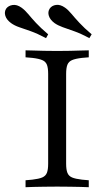

<svg xmlns="http://www.w3.org/2000/svg" viewBox="-59 -781 438 801"><path d="M171 -2.4Q147.6 -2.4 124.6 -2Q101.6 -1.6 81.5 -1.2Q61.3 -0.8 47.6 0V-29L75.8 -31.5Q103.2 -34.7 117.3 -40.7Q131.5 -46.8 136.7 -60.1Q141.9 -73.4 141.9 -98.4V-472.6Q141.9 -497.6 136.7 -510.9Q131.5 -524.2 117.3 -530.2Q103.2 -536.3 75.8 -539.5L47.6 -541.9V-571Q61.3 -571 81.5 -570.2Q101.6 -569.4 124.6 -569Q147.6 -568.5 171 -568.5H179.8H187.9Q211.3 -568.5 234.3 -569Q257.3 -569.4 277.4 -570.2Q297.6 -571 311.3 -571V-541.9L283.1 -539.5Q255.6 -536.3 241.5 -530.2Q227.4 -524.2 222.2 -510.9Q216.9 -497.6 216.9 -472.6V-98.4Q216.9 -73.4 222.2 -60.1Q227.4 -46.8 241.5 -40.7Q255.6 -34.7 283.1 -31.5L311.3 -29V0Q297.6 -0.8 277.4 -1.2Q257.3 -1.6 234.3 -2Q211.3 -2.4 187.9 -2.4H179.8ZM133.1 -621.8Q96.8 -641.1 69.4 -650.8Q41.9 -660.5 21.8 -667.3Q1.6 -674.2 -12.9 -684.7Q-31.5 -698.4 -36.7 -714.9Q-41.9 -731.5 -33.1 -745.2Q-24.2 -757.3 -6.5 -760.1Q11.3 -762.9 30.6 -749.2Q45.2 -738.7 58.5 -722.6Q71.8 -706.5 91.1 -685.5Q110.5 -664.5 141.9 -637.9ZM313.7 -621.8Q278.2 -641.1 250.4 -650.8Q222.6 -660.5 202.4 -667.7Q182.3 -675 168.5 -684.7Q150 -698.4 144.8 -714.9Q139.5 -731.5 148.4 -745.2Q157.3 -758.1 175 -760.5Q192.7 -762.9 212.1 -749.2Q225 -740.3 238.7 -723.8Q252.4 -707.3 272.2 -685.9Q291.9 -664.5 323.4 -637.9Z"/></svg>

Font: Playfair 5pt SemiExpanded Light Light
Style: Regular
Weight: 300
Version: Version 2.203